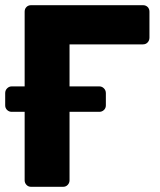

<svg xmlns="http://www.w3.org/2000/svg" viewBox="-25 -720 616 740"><path d="M95 0Q84 0 77 -7.5Q70 -15 70 -25V-675Q70 -686 77 -693Q84 -700 95 -700H526Q537 -700 544 -693Q551 -686 551 -675V-575Q551 -564 544 -556.5Q537 -549 526 -549H243V-25Q243 -15 236 -7.5Q229 0 218 0ZM20 -289Q10 -289 2.5 -296Q-5 -303 -5 -314V-361Q-5 -372 2.5 -379.5Q10 -387 20 -387H358Q368 -387 375.5 -379.5Q383 -372 383 -361V-314Q383 -303 375.5 -296Q368 -289 358 -289Z"/></svg>

Font: DVN-Rubik
Style: Bold
Weight: 700
Designer: Hubert and Fischer
Foundry: Hubert & Fischer
Version: Version 2.102